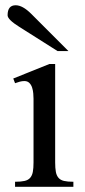

<svg xmlns="http://www.w3.org/2000/svg" viewBox="-20 -721 327 741"><path d="M38.1 0V-19.5Q60.5 -19.5 74.7 -22.7Q88.9 -25.9 96.4 -34.7Q104 -43.5 106.7 -57.6Q109.4 -71.8 109.4 -94.2V-339.8Q109.4 -348.6 108.4 -360.4Q107.4 -372.1 104 -382.8Q100.6 -393.6 93.3 -400.9Q85.9 -408.2 74.2 -408.2Q65.4 -408.2 56.4 -405.8Q47.4 -403.3 38.1 -399.9L31.2 -418L170.9 -474.1H192.9V-94.2Q192.9 -71.8 195.6 -57.6Q198.2 -43.5 205.8 -34.7Q213.4 -25.9 227.1 -22.7Q240.7 -19.5 263.2 -19.5V0ZM202.1 -523.9 54.7 -617.2Q9.3 -645.5 9.3 -662.1Q9.3 -700.7 40.5 -700.7Q67.4 -700.7 100.6 -667.5L244.1 -523.9Z"/></svg>

Font: Simplified Naskh
Style: Regular
Weight: 400
Designer: SIL International
Foundry: Arabeyes
Version: 1.02_alpha